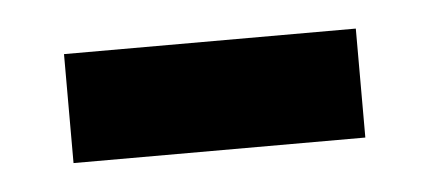

<svg xmlns="http://www.w3.org/2000/svg" viewBox="-25 -386 378 168"><g transform="rotate(-5 164.0 -302.0)"><path d="M291 -254.4H34.7V-350.1H291Z"/></g></svg>

Font: Vazir Medium UI
Style: Medium-UI
Weight: 500
Designer: Saber Rastikerdar
Foundry: Saber Rastikerdar
Version: Version 30.0.0